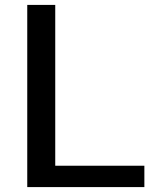

<svg xmlns="http://www.w3.org/2000/svg" viewBox="-20 -762 648 782"><path d="M91 -742V0H568V-87H205V-742Z"/></svg>

Font: Bisquit Text
Style: Regular
Weight: 400
Version: Version 1.004;Glyphs 3.2.3 (3260)